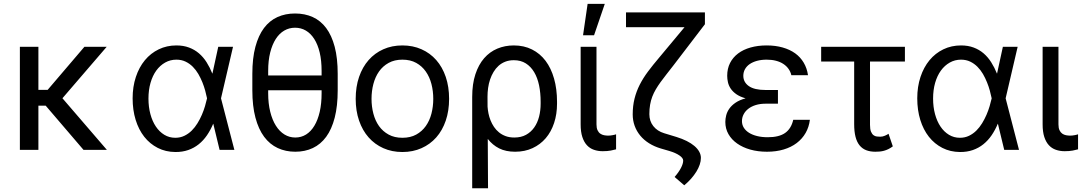

<svg xmlns="http://www.w3.org/2000/svg" viewBox="-20 -793 5729 1016"><path d="M183.2 -317.5H232.2L426.8 -545.5H544.7L310.4 -273.1L545.5 0H421.9L221.9 -233.7H183.2V0H85.2V-545.5H183.2Z M907.7 11.4Q856.5 11 814.8 -10.3Q773.1 -31.6 743.4 -69.2Q713.8 -106.9 697.8 -158.7Q681.8 -210.6 681.8 -272.7Q681.8 -334.2 698.9 -385.7Q715.9 -437.1 746.6 -474.3Q777.3 -511.4 820 -532Q862.6 -552.6 913.4 -552.6Q950.6 -552.6 980.1 -541.5Q1009.6 -530.5 1032.7 -510.8Q1055.8 -491.1 1073.2 -463.6Q1090.6 -436.1 1103.7 -403.4H1104L1134.9 -545.5H1213.1L1149.5 -272.7L1220.2 0H1142L1108.7 -137.8H1108Q1094.1 -104.8 1075.3 -77.2Q1056.5 -49.7 1031.8 -29.8Q1007.1 -9.9 976.2 0.9Q945.3 11.7 907.7 11.4ZM1075.3 -274.1Q1071.7 -291.5 1065.9 -313.2Q1060 -334.9 1051 -357.4Q1041.9 -380 1029.5 -401.5Q1017 -422.9 1000.2 -439.8Q983.3 -456.7 961.8 -467Q940.3 -477.3 913.4 -477.3Q881 -477.3 853.9 -462Q826.7 -446.7 807 -419.6Q787.3 -392.4 776.5 -354.6Q765.6 -316.8 765.6 -271.3Q765.6 -226.9 775.9 -188.9Q786.2 -150.9 804.9 -123.2Q823.5 -95.5 849.6 -79.7Q875.7 -63.9 907.7 -63.9Q933.9 -63.9 955.6 -74.4Q977.3 -84.9 994.5 -101.9Q1011.7 -119 1025 -140.8Q1038.4 -162.6 1048.3 -185.7Q1058.2 -208.8 1064.8 -231.2Q1071.4 -253.6 1075.3 -271.3L1075.6 -272.7Z M1767 -315.3Q1767 -231.9 1751.2 -170.5Q1735.4 -109 1706.1 -69.1Q1676.8 -29.1 1635.3 -9.6Q1593.8 9.9 1542.6 9.9Q1491.5 9.9 1449.6 -9.6Q1407.7 -29.1 1377.8 -69.1Q1348 -109 1331.7 -170.5Q1315.3 -231.9 1315.3 -315.3V-402Q1315.3 -485.1 1331.5 -545.5Q1347.7 -605.8 1377.1 -644.9Q1406.6 -683.9 1448.3 -702.8Q1490.1 -721.6 1541.2 -721.6Q1593 -721.6 1634.8 -702.8Q1676.5 -683.9 1705.8 -644.9Q1735.1 -605.8 1751.1 -545.5Q1767 -485.1 1767 -402ZM1681.8 -393.5V-417.6Q1681.8 -472.7 1671.7 -515.1Q1661.6 -557.5 1642.9 -586.8Q1624.3 -616.1 1598.5 -631.2Q1572.8 -646.3 1541.2 -646.3Q1510.3 -646.3 1484.2 -631.2Q1458.1 -616.1 1439.3 -586.8Q1420.5 -557.5 1409.8 -515.1Q1399.1 -472.7 1399.1 -417.6V-393.5ZM1681.8 -315.3H1399.1V-299.7Q1399.1 -245 1410 -201.5Q1420.8 -158 1440 -127.7Q1459.2 -97.3 1485.4 -81.3Q1511.7 -65.3 1542.6 -65.3Q1574.2 -65.3 1599.8 -81.3Q1625.4 -97.3 1643.6 -127.7Q1661.9 -158 1671.9 -201.5Q1681.8 -245 1681.8 -299.7Z M2109.4 11.4Q2054 11.4 2008.5 -8.9Q1963.1 -29.1 1930.6 -65.9Q1898.1 -102.6 1880.1 -154.7Q1862.2 -206.7 1862.2 -269.9Q1862.2 -333.8 1880.1 -386Q1898.1 -438.2 1930.6 -475.1Q1963.1 -512.1 2008.5 -532.3Q2054 -552.6 2109.4 -552.6Q2164.8 -552.6 2210.4 -532.3Q2256 -512.1 2288.5 -475.1Q2321 -438.2 2338.8 -386Q2356.5 -333.8 2356.5 -269.9Q2356.5 -206.7 2338.8 -154.7Q2321 -102.6 2288.5 -65.9Q2256 -29.1 2210.4 -8.9Q2164.8 11.4 2109.4 11.4ZM2109.4 -63.9Q2151.6 -63.9 2182.4 -80.8Q2213.1 -97.7 2233.1 -125.9Q2253.2 -154.1 2263 -191.6Q2272.7 -229 2272.7 -269.9Q2272.7 -311.1 2263 -348.5Q2253.2 -386 2233.1 -414.6Q2213.1 -443.2 2182.4 -460.2Q2151.6 -477.3 2109.4 -477.3Q2067.5 -477.3 2036.6 -460.2Q2005.7 -443.2 1985.6 -414.6Q1965.6 -386 1955.8 -348.5Q1946 -311.1 1946 -269.9Q1946 -229 1955.8 -191.6Q1965.6 -154.1 1985.6 -125.9Q2005.7 -97.7 2036.6 -80.8Q2067.5 -63.9 2109.4 -63.9Z M2478.7 -279.8Q2478.7 -348.7 2495.6 -399.9Q2512.4 -451 2541.9 -484.9Q2571.4 -518.8 2611.7 -535.7Q2652 -552.6 2698.9 -552.6Q2752.8 -552.6 2795.3 -531.2Q2837.7 -509.9 2867 -471.1Q2896.3 -432.2 2911.9 -377.1Q2927.6 -322.1 2927.6 -254.3V-244.3Q2927.6 -188.9 2912.1 -142.2Q2896.7 -95.5 2867.9 -61.8Q2839.1 -28.1 2798.1 -9.1Q2757.1 9.9 2706 9.9Q2656.6 9.9 2621.4 -7.8Q2586.3 -25.6 2561.1 -57.9L2562.5 203.1H2478.7ZM2560 -228.7Q2561.1 -211.6 2564.8 -193Q2568.5 -174.4 2575.8 -156.1Q2583.1 -137.8 2594.1 -121.4Q2605.1 -105.1 2620.6 -92.5Q2636 -79.9 2656.1 -72.6Q2676.1 -65.3 2701.7 -65.3Q2737.6 -65.3 2763.7 -79.7Q2789.8 -94.1 2807 -118.6Q2824.2 -143.1 2832.6 -175.6Q2840.9 -208.1 2840.9 -244.3V-254.3Q2840.9 -301.1 2832.6 -341.4Q2824.2 -381.7 2806.6 -411.2Q2789.1 -440.7 2762.4 -457.6Q2735.8 -474.4 2698.9 -474.4Q2674 -474.4 2653.9 -466.6Q2633.9 -458.8 2618.4 -445Q2603 -431.1 2591.8 -412.5Q2580.6 -393.8 2573.3 -372.3Q2566.1 -350.9 2562.9 -327.6Q2559.7 -304.3 2559.7 -281.2Z M3136.4 -545.5V-134.9Q3136.4 -115.8 3141.9 -104Q3147.4 -92.3 3156.4 -85.9Q3165.5 -79.5 3176.7 -77.4Q3187.9 -75.3 3198.9 -75.3Q3204.2 -75.3 3210.2 -76Q3216.3 -76.7 3222.1 -77.8Q3228 -78.8 3232.8 -80.1Q3237.6 -81.3 3240.1 -82.4V-2.8Q3229.4 0.4 3212 3.7Q3194.6 7.1 3169 7.1Q3144.2 7.1 3122.7 -0.4Q3101.2 -7.8 3085.8 -24.5Q3070.3 -41.2 3061.4 -68.4Q3052.6 -95.5 3052.6 -134.9V-545.5ZM3089.5 -772.7H3180.4L3123.6 -606.5H3065.3Z M3710.2 -727.3V-664.8L3544 -447.4Q3524.1 -421.5 3506.9 -399.9Q3489.7 -378.2 3475.5 -358.5Q3461.3 -338.8 3450.3 -320.1Q3439.3 -301.5 3431.6 -281.4Q3424 -261.4 3420.1 -238.8Q3416.2 -216.3 3416.2 -188.9Q3416.2 -152.3 3437.1 -125.7Q3458.1 -99.1 3494.3 -88.1L3559.7 -68.2Q3589.8 -58.9 3613.8 -46.9Q3637.8 -34.8 3654.5 -20.6Q3671.2 -6.4 3680 9.6Q3688.9 25.6 3688.9 42.6Q3688.9 59.7 3682.7 78.1Q3676.5 96.6 3665 115.2Q3653.4 133.9 3637.3 152.3Q3621.1 170.8 3600.9 187.5L3549.7 143.5Q3571 119.3 3583.1 96.2Q3595.2 73.2 3595.2 56.8Q3595.2 43.3 3575.5 29.7Q3555.8 16 3521.3 5.7L3477.3 -7.1Q3442.5 -17.4 3414.8 -34.8Q3387.1 -52.2 3367.9 -75.5Q3348.7 -98.7 3338.4 -127.1Q3328.1 -155.5 3328.1 -187.5Q3328.1 -232.6 3337.7 -271Q3347.3 -309.3 3365.2 -344.6Q3383.2 -380 3409.1 -414.6Q3435 -449.2 3467.3 -487.2L3602.3 -649.1H3292.6V-727.3Z M4096.6 -244.3H4031.2Q4002.5 -244.3 3979.4 -237.2Q3956.3 -230.1 3940 -217.5Q3923.7 -204.9 3915 -188Q3906.2 -171.2 3906.2 -152Q3906.2 -132.8 3916 -117.2Q3925.8 -101.6 3943.5 -90.4Q3961.3 -79.2 3986.5 -73Q4011.7 -66.8 4042.6 -66.8Q4102.3 -66.8 4134.6 -89.5Q4166.9 -112.2 4177.6 -159.1H4265.6Q4261 -120.7 4243.1 -89.5Q4225.1 -58.2 4195.8 -36Q4166.5 -13.8 4126.8 -2Q4087 9.9 4038.4 9.9Q3990.8 9.9 3950.5 -1.4Q3910.2 -12.8 3880.7 -33.6Q3851.2 -54.3 3834.7 -83.3Q3818.2 -112.2 3818.2 -147.7Q3818.2 -164.4 3822.8 -182.7Q3827.4 -201 3839.3 -218Q3851.2 -235.1 3872.2 -249.5Q3893.1 -263.8 3925.4 -272.7Q3895.2 -281.2 3876.2 -294.7Q3857.2 -308.2 3846.6 -324.2Q3835.9 -340.2 3832 -357.8Q3828.1 -375.4 3828.1 -392Q3828.1 -430 3843.2 -459.7Q3858.3 -489.3 3885.8 -510.1Q3913.4 -530.9 3951.9 -541.7Q3990.4 -552.6 4036.9 -552.6Q4083.5 -552.6 4121.6 -541.7Q4159.8 -530.9 4187.9 -510.7Q4215.9 -490.4 4233.1 -461.1Q4250.4 -431.8 4255.7 -394.9H4167.6Q4163.4 -413.4 4152.5 -428.6Q4141.7 -443.9 4125.2 -454.7Q4108.7 -465.6 4086.5 -471.4Q4064.3 -477.3 4036.9 -477.3Q4008.9 -477.3 3986 -471.1Q3963.1 -464.8 3946.9 -453.7Q3930.8 -442.5 3922.1 -426.7Q3913.4 -410.9 3913.4 -392Q3913.4 -358 3942.6 -337.4Q3971.9 -316.8 4031.2 -316.8H4096.6V-284.1Z M4768.5 -467.3H4583.8V-132.1Q4583.8 -108.7 4589.1 -96.1Q4594.5 -83.5 4602.5 -77.6Q4610.4 -71.7 4619.9 -70.7Q4629.3 -69.6 4637.8 -69.6Q4650.6 -69.6 4662.5 -74.8Q4674.4 -79.9 4681.8 -85.2L4704.5 -18.5Q4692.5 -9.6 4680.8 -3.9Q4669 1.8 4657.8 4.8Q4646.7 7.8 4635.3 8.9Q4623.9 9.9 4612.2 9.9Q4584.5 9.9 4563.6 1.8Q4542.6 -6.4 4528.4 -24Q4514.2 -41.5 4507.1 -69.2Q4500 -96.9 4500 -136.4V-467.3H4325.3V-545.5H4768.5Z M5059.7 11.4Q5008.5 11 4966.8 -10.3Q4925.1 -31.6 4895.4 -69.2Q4865.8 -106.9 4849.8 -158.7Q4833.8 -210.6 4833.8 -272.7Q4833.8 -334.2 4850.9 -385.7Q4867.9 -437.1 4898.6 -474.3Q4929.3 -511.4 4971.9 -532Q5014.6 -552.6 5065.3 -552.6Q5102.6 -552.6 5132.1 -541.5Q5161.6 -530.5 5184.7 -510.8Q5207.7 -491.1 5225.1 -463.6Q5242.5 -436.1 5255.7 -403.4H5256L5286.9 -545.5H5365.1L5301.5 -272.7L5372.2 0H5294L5260.7 -137.8H5259.9Q5246.1 -104.8 5227.3 -77.2Q5208.5 -49.7 5183.8 -29.8Q5159.1 -9.9 5128.2 0.9Q5097.3 11.7 5059.7 11.4ZM5227.3 -274.1Q5223.7 -291.5 5217.9 -313.2Q5212 -334.9 5202.9 -357.4Q5193.9 -380 5181.5 -401.5Q5169 -422.9 5152.2 -439.8Q5135.3 -456.7 5113.8 -467Q5092.3 -477.3 5065.3 -477.3Q5033 -477.3 5005.9 -462Q4978.7 -446.7 4959 -419.6Q4939.3 -392.4 4928.4 -354.6Q4917.6 -316.8 4917.6 -271.3Q4917.6 -226.9 4927.9 -188.9Q4938.2 -150.9 4956.9 -123.2Q4975.5 -95.5 5001.6 -79.7Q5027.7 -63.9 5059.7 -63.9Q5085.9 -63.9 5107.6 -74.4Q5129.3 -84.9 5146.5 -101.9Q5163.7 -119 5177 -140.8Q5190.3 -162.6 5200.3 -185.7Q5210.2 -208.8 5216.8 -231.2Q5223.4 -253.6 5227.3 -271.3L5227.6 -272.7Z M5581 -545.5V-134.9Q5581 -115.8 5586.5 -104Q5592 -92.3 5601 -85.9Q5610.1 -79.5 5621.3 -77.4Q5632.5 -75.3 5643.5 -75.3Q5648.8 -75.3 5654.8 -76Q5660.9 -76.7 5666.7 -77.8Q5672.6 -78.8 5677.4 -80.1Q5682.2 -81.3 5684.7 -82.4V-2.8Q5674 0.4 5656.6 3.7Q5639.2 7.1 5613.6 7.1Q5588.8 7.1 5567.3 -0.4Q5545.8 -7.8 5530.4 -24.5Q5514.9 -41.2 5506 -68.4Q5497.2 -95.5 5497.2 -134.9V-545.5Z"/></svg>

Font: Fast_Sans-Dotted
Style: Regular
Weight: 400
Version: Version 3.018